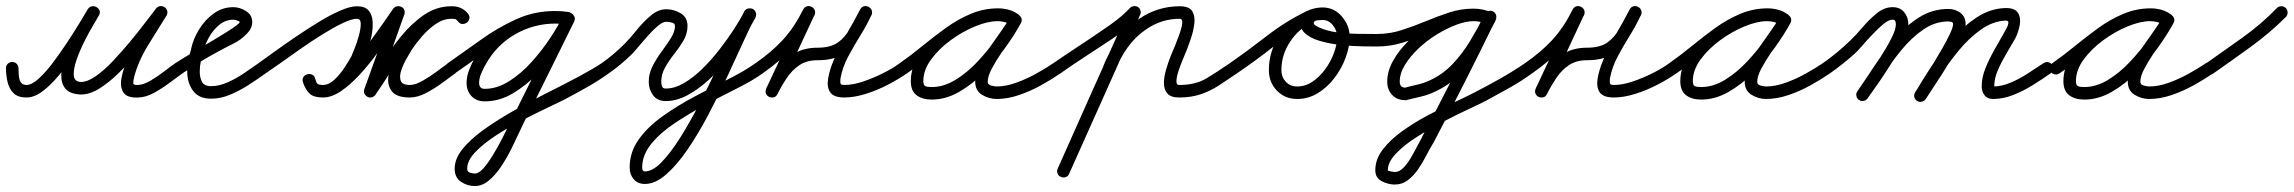

<svg xmlns="http://www.w3.org/2000/svg" viewBox="-41 -306 7693 644"><path d="M-21 -77Q-21 -86 -15 -92Q-9 -98 0 -98Q9 -98 15 -92Q21 -86 21 -77Q21 -66 22 -53Q23 -40 28.5 -30.5Q34 -21 48 -21Q65 -21 88 -41.5Q111 -62 135.5 -94.5Q160 -127 183.5 -162.5Q207 -198 225.5 -228.5Q244 -259 254 -276Q260 -284 268 -285Q276 -286 283 -282Q290 -278 293 -270.5Q296 -263 290 -254Q287 -247 272.5 -223Q258 -199 242 -167Q226 -135 215.5 -104.5Q205 -74 206.5 -53Q208 -32 231 -31Q231 -31 231 -31Q230 -31 230 -31Q252 -31 279.5 -50Q307 -69 336 -99.5Q365 -130 393 -163.5Q421 -197 444 -227.5Q467 -258 483 -278Q489 -285 497 -285.5Q505 -286 511 -282Q518 -277 520 -269.5Q522 -262 517 -253Q488 -207 455.5 -154Q423 -101 409 -48Q406 -35 406 -27.5Q406 -20 422 -21Q441 -22 464 -35.5Q487 -49 509 -66Q531 -83 547 -94Q554 -99 562.5 -97.5Q571 -96 576 -89Q581 -82 579.5 -73.5Q578 -65 571 -60Q551 -46 526.5 -27.5Q502 -9 475.5 5.5Q449 20 424 21Q386 23 373.5 5Q361 -13 366.5 -44Q372 -75 388 -111Q404 -147 423.5 -181.5Q443 -216 459.5 -241.5Q476 -267 481 -276Q487 -284 495 -284Q503 -284 510 -280Q517 -275 519.5 -267Q522 -259 516 -251Q497 -228 471.5 -195Q446 -162 416.5 -126Q387 -90 355 -59Q323 -28 291.5 -8.5Q260 11 230 11Q230 11 230 11Q229 11 229 11Q193 9 178.5 -8.5Q164 -26 164.5 -54.5Q165 -83 176 -115.5Q187 -148 202.5 -180Q218 -212 232.5 -237Q247 -262 254 -275Q259 -284 267.5 -285Q276 -286 283 -282Q290 -278 293 -270Q296 -262 290 -253Q277 -232 256.5 -198Q236 -164 210.5 -126Q185 -88 157.5 -54.5Q130 -21 102 0Q74 21 48 21Q19 21 4.5 6.5Q-10 -8 -15.5 -30.5Q-21 -53 -21 -77Q-21 -77 -21 -77Q-21 -77 -21 -77Z M571 -60Q564 -55 555.5 -56.5Q547 -58 542 -65Q537 -72 538.5 -80.5Q540 -89 547 -94Q554 -99 578 -113.5Q602 -128 633 -146.5Q664 -165 694 -183Q724 -201 743.5 -214.5Q763 -228 763 -232Q763 -235 754 -237.5Q745 -240 742 -240Q716 -240 695 -223Q674 -206 660 -181Q646 -156 642 -134Q642 -134 641 -133Q641 -132 641 -132Q636 -115 632.5 -99.5Q629 -84 629 -66Q629 -46 636.5 -31.5Q644 -17 667 -17Q694 -17 723 -30Q752 -43 778.5 -61Q805 -79 826 -94Q833 -99 841.5 -97.5Q850 -96 855 -89Q860 -82 858.5 -73.5Q857 -65 850 -60Q825 -42 795 -22.5Q765 -3 732.5 11Q700 25 667 25Q626 25 606.5 -1.5Q587 -28 587 -66Q587 -87 591 -106Q595 -125 601 -144Q601 -144 601 -143Q600 -142 600 -142Q607 -175 626.5 -207Q646 -239 675.5 -260.5Q705 -282 742 -282Q763 -282 784 -269Q805 -256 805 -232Q805 -211 788 -194Q769 -173 740.5 -159Q712 -145 687 -131Q657 -115 628 -97Q599 -79 571 -60Q571 -60 571 -60Q571 -60 571 -60Z M850 -60Q843 -55 834.5 -56.5Q826 -58 821 -65Q816 -72 817.5 -80.5Q819 -89 826 -94Q847 -109 879.5 -132.5Q912 -156 951 -182.5Q990 -209 1028.5 -232.5Q1067 -256 1100.5 -270.5Q1134 -285 1156 -285Q1184 -285 1196 -270Q1208 -255 1209 -231.5Q1210 -208 1204.5 -182Q1199 -156 1190.5 -133.5Q1182 -111 1175 -98Q1163 -75 1143 -47Q1123 -19 1097.5 1Q1072 21 1042 21Q1014 21 998.5 8Q983 -5 975 -31Q973 -41 977.5 -48Q982 -55 990 -57Q997 -59 1005 -56Q1013 -53 1016 -43Q1020 -30 1022.5 -25.5Q1025 -21 1042 -21Q1063 -21 1088.5 -41Q1114 -61 1141.5 -92.5Q1169 -124 1195 -159.5Q1221 -195 1243 -226.5Q1265 -258 1278 -277Q1284 -284 1291.5 -285Q1299 -286 1305 -283Q1312 -280 1315 -273Q1318 -266 1315 -257Q1292 -191 1268 -125Q1244 -59 1221 7Q1218 16 1209.5 17Q1201 18 1194 14Q1186 10 1182 3Q1178 -4 1184 -12Q1209 -48 1239 -94.5Q1269 -141 1304.5 -184.5Q1340 -228 1382 -256.5Q1424 -285 1473 -285Q1507 -286 1528 -261Q1535 -253 1533.5 -244.5Q1532 -236 1526 -231Q1520 -226 1511.5 -225.5Q1503 -225 1496 -233Q1491 -240 1487.5 -241.5Q1484 -243 1473 -243Q1446 -243 1420.5 -225.5Q1395 -208 1374 -183.5Q1353 -159 1340 -139Q1334 -129 1323 -110Q1312 -91 1305 -70.5Q1298 -50 1303 -35.5Q1308 -21 1334 -21Q1352 -21 1376.5 -35Q1401 -49 1424.5 -66.5Q1448 -84 1462 -94Q1469 -99 1477.5 -97.5Q1486 -96 1491 -89Q1496 -82 1494.5 -73.5Q1493 -65 1486 -60Q1467 -46 1441 -27Q1415 -8 1387 6.5Q1359 21 1334 21Q1290 21 1274 1Q1258 -19 1261.5 -48.5Q1265 -78 1278 -108.5Q1291 -139 1305 -161Q1322 -188 1348 -217Q1374 -246 1406 -265.5Q1438 -285 1473 -285Q1507 -285 1528 -261Q1535 -253 1533.5 -244.5Q1532 -236 1526 -231Q1520 -226 1511.5 -225.5Q1503 -225 1496 -233Q1491 -240 1487.5 -242Q1484 -244 1474 -243Q1433 -243 1396 -215.5Q1359 -188 1326.5 -146.5Q1294 -105 1267 -62Q1240 -19 1218 12Q1213 19 1205.5 20.5Q1198 22 1192 19Q1185 15 1181.5 8.5Q1178 2 1181 -7Q1205 -73 1228.5 -139Q1252 -205 1276 -272Q1279 -280 1287 -281Q1295 -282 1302 -278Q1310 -274 1314 -266.5Q1318 -259 1313 -252Q1296 -229 1272 -194.5Q1248 -160 1220.5 -122.5Q1193 -85 1162.5 -52.5Q1132 -20 1101.5 0.5Q1071 21 1042 21Q1012 21 998 8.5Q984 -4 975 -31Q972 -41 977 -48Q982 -55 990 -57Q997 -59 1005 -56Q1013 -53 1016 -43Q1019 -30 1023.5 -25.5Q1028 -21 1042 -21Q1062 -21 1081 -39Q1100 -57 1115 -80Q1130 -103 1138 -118Q1140 -123 1148 -142.5Q1156 -162 1162.5 -185.5Q1169 -209 1169 -226Q1169 -243 1156 -243Q1139 -243 1108.5 -228.5Q1078 -214 1041 -191Q1004 -168 967 -142Q930 -116 899 -94Q868 -72 850 -60Q850 -60 850 -60Q850 -60 850 -60Z M1456 -65Q1451 -72 1452.5 -80.5Q1454 -89 1461 -94Q1514 -131 1571 -172Q1628 -213 1689.5 -241Q1751 -269 1819 -269Q1831 -269 1841.5 -268Q1852 -267 1864 -266Q1874 -265 1878 -257.5Q1882 -250 1881 -242Q1880 -234 1874 -228.5Q1868 -223 1858 -224Q1841 -227 1823 -227Q1749 -227 1686 -190.5Q1623 -154 1587 -88Q1580 -76 1573 -59.5Q1566 -43 1566 -28Q1566 -8 1585 -8Q1626 -8 1666.5 -33.5Q1707 -59 1742 -98Q1777 -137 1804.5 -178.5Q1832 -220 1847 -252Q1852 -262 1860 -263.5Q1868 -265 1875 -262Q1882 -258 1885.5 -250.5Q1889 -243 1885 -234Q1847 -156 1808.5 -79Q1770 -2 1732 75Q1732 75 1732 76Q1731 76 1731 76Q1720 96 1706 126.5Q1692 157 1675.5 190.5Q1659 224 1639.5 253Q1620 282 1598 300Q1576 318 1552 318Q1526 318 1505 303.5Q1484 289 1484 260Q1484 226 1511.5 192.5Q1539 159 1585 126.5Q1631 94 1686 63Q1741 32 1797 4Q1853 -24 1900 -49Q1947 -74 1977 -94Q1977 -94 1977 -94Q1977 -94 1977 -94Q1984 -99 1992.5 -97.5Q2001 -96 2006 -89Q2011 -82 2009.5 -73.5Q2008 -65 2001 -60Q1966 -35 1928 -13.5Q1890 8 1852 28Q1830 39 1791 57.5Q1752 76 1706.5 99.5Q1661 123 1620 150Q1579 177 1552.5 205Q1526 233 1526 260Q1526 270 1535 273Q1544 276 1552 276Q1565 276 1580.5 258.5Q1596 241 1613 213Q1630 185 1645.5 154.5Q1661 124 1673.5 97.5Q1686 71 1695 56Q1695 56 1694 56Q1694 57 1694 57Q1733 -21 1771 -98Q1809 -175 1847 -252Q1852 -262 1860 -263.5Q1868 -265 1875 -262Q1882 -258 1885.5 -250.5Q1889 -243 1885 -234Q1866 -196 1835.5 -150Q1805 -104 1765 -62Q1725 -20 1679.5 7Q1634 34 1585 34Q1557 34 1540.5 16.5Q1524 -1 1524 -28Q1524 -49 1532 -70Q1540 -91 1550 -109Q1592 -184 1664.5 -226.5Q1737 -269 1823 -269Q1844 -269 1864 -266Q1874 -264 1878.5 -257Q1883 -250 1882 -242Q1881 -234 1875 -228.5Q1869 -223 1858 -224Q1849 -225 1839 -226Q1829 -227 1819 -227Q1757 -227 1699 -199.5Q1641 -172 1587.5 -133Q1534 -94 1485 -60Q1478 -55 1469.5 -56.5Q1461 -58 1456 -65Z M2001 -60Q1994 -55 1985.5 -56.5Q1977 -58 1972 -65Q1967 -72 1968.5 -80.5Q1970 -89 1977 -94Q2017 -122 2054 -159Q2072 -177 2094 -204.5Q2116 -232 2141.5 -253.5Q2167 -275 2194 -275Q2219 -275 2242 -261.5Q2265 -248 2265 -219Q2265 -193 2251.5 -170Q2238 -147 2220.5 -125Q2203 -103 2190 -80Q2177 -57 2177 -32Q2177 -24 2179.5 -16.5Q2182 -9 2192 -9Q2222 -9 2253.5 -27.5Q2285 -46 2315.5 -76Q2346 -106 2373 -141Q2400 -176 2421.5 -209Q2443 -242 2455 -267Q2460 -276 2468.5 -277.5Q2477 -279 2484 -275Q2491 -271 2494 -263.5Q2497 -256 2492 -247Q2474 -214 2450 -161Q2426 -108 2396.5 -45Q2367 18 2334 80.5Q2301 143 2265.5 195Q2230 247 2193.5 279Q2157 311 2122 311Q2098 311 2084.5 295Q2071 279 2071 256Q2071 204 2101.5 161.5Q2132 119 2182 83.5Q2232 48 2289.5 17.5Q2347 -13 2401 -40Q2455 -67 2493 -94Q2500 -99 2508.5 -97.5Q2517 -96 2522 -89Q2527 -82 2525.5 -73.5Q2524 -65 2517 -60Q2484 -36 2433 -10.5Q2382 15 2327 44.5Q2272 74 2223 106.5Q2174 139 2143.5 176.5Q2113 214 2113 256Q2113 269 2122 269Q2148 269 2178.5 237.5Q2209 206 2241 155Q2273 104 2304.5 43Q2336 -18 2364.5 -78.5Q2393 -139 2416.5 -189Q2440 -239 2456 -267Q2461 -276 2469 -277.5Q2477 -279 2484 -276Q2491 -272 2494 -264.5Q2497 -257 2493 -247Q2478 -218 2454 -181Q2430 -144 2400 -106.5Q2370 -69 2335.5 -37.5Q2301 -6 2264.5 13.5Q2228 33 2192 33Q2164 33 2149.5 13.5Q2135 -6 2135 -32Q2135 -59 2148 -84.5Q2161 -110 2178.5 -133.5Q2196 -157 2209.5 -178.5Q2223 -200 2223 -219Q2223 -228 2211.5 -230.5Q2200 -233 2194 -233Q2182 -233 2166 -219.5Q2150 -206 2132.5 -186.5Q2115 -167 2100.5 -149.5Q2086 -132 2078 -124Q2041 -88 2001 -60Q2001 -60 2001 -60Q2001 -60 2001 -60Z M2488 -65Q2483 -72 2484.5 -80.5Q2486 -89 2493 -94Q2548 -132 2585.5 -173Q2623 -214 2653 -274Q2658 -283 2666 -285Q2674 -287 2681 -283Q2688 -280 2691.5 -272.5Q2695 -265 2691 -256Q2660 -189 2629 -123Q2598 -57 2567 9Q2563 18 2554.5 20Q2546 22 2539 19Q2532 15 2528.5 7.5Q2525 0 2529 -9Q2547 -46 2570 -77Q2593 -108 2624.5 -127Q2656 -146 2701 -146Q2745 -146 2769.5 -163.5Q2794 -181 2810 -210.5Q2826 -240 2844 -274Q2849 -283 2857 -285Q2865 -287 2872 -283Q2879 -280 2882.5 -272.5Q2886 -265 2882 -256Q2866 -221 2844.5 -186.5Q2823 -152 2804 -116.5Q2785 -81 2778 -43Q2777 -32 2778 -26.5Q2779 -21 2791 -21Q2820 -21 2854 -32.5Q2888 -44 2921 -60.5Q2954 -77 2977 -94Q2977 -94 2977 -94Q2977 -94 2977 -94Q2984 -99 2992.5 -97.5Q3001 -96 3006 -89Q3011 -82 3009.5 -73.5Q3008 -65 3001 -60Q2974 -41 2937.5 -22Q2901 -3 2862.5 9Q2824 21 2791 21Q2756 21 2744 4Q2732 -13 2736.5 -41.5Q2741 -70 2755 -103.5Q2769 -137 2787 -170.5Q2805 -204 2821 -231Q2837 -258 2844 -273Q2848 -282 2856 -284Q2864 -286 2872 -282Q2879 -279 2882.5 -271.5Q2886 -264 2882 -255Q2859 -212 2838 -178Q2817 -144 2785.5 -124Q2754 -104 2701 -104Q2665 -104 2640.5 -87.5Q2616 -71 2598.5 -45Q2581 -19 2567 9Q2562 19 2554 20.5Q2546 22 2539 19Q2532 16 2528.5 8.5Q2525 1 2529 -9Q2560 -75 2591 -141Q2622 -207 2653 -273Q2657 -283 2665.5 -284.5Q2674 -286 2681 -283Q2688 -279 2691.5 -271.5Q2695 -264 2691 -255Q2658 -190 2617 -145.5Q2576 -101 2517 -60Q2510 -55 2501.5 -56.5Q2493 -58 2488 -65Z M2972 -65Q2967 -72 2968.5 -80.5Q2970 -89 2977 -94Q3014 -120 3052.5 -151.5Q3091 -183 3131 -212Q3171 -241 3215 -259.5Q3259 -278 3307 -278Q3324 -278 3341.5 -273.5Q3359 -269 3374 -258Q3382 -252 3383 -244Q3384 -236 3380 -230Q3375 -223 3367.5 -220.5Q3360 -218 3351 -223Q3330 -235 3305 -235Q3272 -235 3229.5 -217.5Q3187 -200 3147.5 -171Q3108 -142 3082 -106.5Q3056 -71 3056 -34Q3056 -20 3063 -17Q3070 -14 3084 -14Q3124 -14 3163.5 -38Q3203 -62 3238 -99.5Q3273 -137 3301.5 -177Q3330 -217 3347 -248Q3352 -257 3360 -258.5Q3368 -260 3375 -256Q3382 -253 3385 -245Q3388 -237 3383 -228Q3373 -209 3355 -183Q3337 -157 3318 -129Q3299 -101 3285.5 -75.5Q3272 -50 3272 -32Q3272 -22 3283.5 -19Q3295 -16 3302 -16Q3333 -16 3367.5 -28.5Q3402 -41 3434.5 -59Q3467 -77 3492 -94Q3499 -99 3507.5 -97.5Q3516 -96 3521 -89Q3526 -82 3524.5 -73.5Q3523 -65 3516 -60Q3487 -40 3451 -20Q3415 0 3376.5 13Q3338 26 3302 26Q3276 26 3253 12Q3230 -2 3230 -32Q3230 -58 3243 -86Q3256 -114 3275.5 -142.5Q3295 -171 3314.5 -198Q3334 -225 3347 -248Q3352 -257 3360 -258.5Q3368 -260 3375 -256Q3382 -253 3385 -245Q3388 -237 3383 -228Q3363 -191 3331.5 -147Q3300 -103 3260 -63Q3220 -23 3175.5 2.5Q3131 28 3084 28Q3053 28 3033.5 13.5Q3014 -1 3014 -34Q3014 -80 3043 -123Q3072 -166 3117 -201Q3162 -236 3212.5 -256.5Q3263 -277 3305 -277Q3342 -277 3373 -259Q3381 -254 3381.5 -246Q3382 -238 3378 -231Q3374 -224 3366 -221Q3358 -218 3350 -224Q3340 -231 3329 -233.5Q3318 -236 3307 -236Q3264 -236 3223.5 -217.5Q3183 -199 3144.5 -171Q3106 -143 3070.5 -113Q3035 -83 3001 -60Q2994 -55 2985.5 -56.5Q2977 -58 2972 -65Z M3487 -65Q3482 -72 3483.5 -80.5Q3485 -89 3492 -94Q3534 -123 3576 -150.5Q3618 -178 3660 -207Q3684 -223 3706.5 -240.5Q3729 -258 3749 -279Q3749 -279 3749 -279Q3749 -279 3749 -279Q3755 -285 3763.5 -285.5Q3772 -286 3779 -280Q3785 -274 3785 -265Q3785 -256 3779 -250Q3758 -227 3734 -208Q3710 -189 3684 -172Q3642 -144 3599.5 -116.5Q3557 -89 3516 -60Q3509 -55 3500.5 -56.5Q3492 -58 3487 -65ZM3773 -284Q3781 -280 3784 -272Q3787 -264 3783 -256Q3724 -123 3664.5 10Q3605 143 3545 277Q3545 277 3545 277Q3545 277 3545 277Q3542 285 3533.5 288Q3525 291 3517 287Q3509 284 3506 275.5Q3503 267 3507 259Q3566 126 3625.5 -7Q3685 -140 3745 -273Q3748 -281 3756.5 -284Q3765 -287 3773 -284ZM3700 -69Q3696 -61 3688.5 -57.5Q3681 -54 3672 -57Q3664 -61 3660.5 -68.5Q3657 -76 3660 -85Q3678 -131 3708 -173Q3738 -215 3780 -243Q3842 -285 3916 -285Q3948 -285 3958 -268.5Q3968 -252 3965 -227Q3962 -202 3953.5 -177Q3945 -152 3939 -137Q3936 -129 3928 -110.5Q3920 -92 3913 -71.5Q3906 -51 3905 -36Q3904 -21 3914 -21Q3969 -21 4005.5 -43Q4042 -65 4084 -94Q4084 -94 4084 -94Q4084 -94 4084 -94Q4091 -99 4099.5 -97.5Q4108 -96 4113 -89Q4118 -82 4116.5 -73.5Q4115 -65 4108 -60Q4076 -38 4047.5 -19.5Q4019 -1 3987 10Q3955 21 3914 21Q3886 21 3874.5 7.5Q3863 -6 3863 -27Q3863 -48 3870 -72Q3877 -96 3885.5 -117.5Q3894 -139 3900 -152Q3901 -156 3907 -170.5Q3913 -185 3918.5 -202Q3924 -219 3924.5 -231Q3925 -243 3916 -243Q3855 -243 3804 -208Q3767 -183 3741 -146.5Q3715 -110 3700 -69Q3700 -69 3700 -69Q3700 -69 3700 -69Z M4079 -65Q4074 -72 4075.5 -80.5Q4077 -89 4084 -94Q4147 -138 4209.5 -186.5Q4272 -235 4341 -268Q4350 -273 4358 -269Q4366 -265 4369 -258Q4372 -251 4370.5 -243Q4369 -235 4359 -230Q4314 -209 4285.5 -165Q4257 -121 4257 -71Q4257 -48 4271.5 -32Q4286 -16 4310 -16Q4338 -16 4362 -32.5Q4386 -49 4404.5 -74.5Q4423 -100 4433.5 -129Q4444 -158 4444 -183Q4444 -203 4430 -221Q4416 -239 4395 -239Q4390 -239 4379 -238Q4368 -237 4366 -231Q4366 -231 4366 -231Q4366 -231 4366 -231Q4364 -225 4370.5 -221Q4377 -217 4381 -215Q4409 -202 4443 -197.5Q4477 -193 4512 -192.5Q4547 -192 4577 -192Q4586 -192 4592 -186Q4598 -180 4598 -171Q4598 -162 4592 -156Q4586 -150 4577 -150Q4563 -150 4530 -150.5Q4497 -151 4458 -155Q4419 -159 4385 -169Q4351 -179 4333.5 -197Q4316 -215 4326 -245Q4326 -245 4326 -245Q4326 -245 4326 -245Q4334 -267 4354.5 -274Q4375 -281 4395 -281Q4434 -281 4460 -250.5Q4486 -220 4486 -183Q4486 -149 4472.5 -112.5Q4459 -76 4435 -44.5Q4411 -13 4379 6.5Q4347 26 4310 26Q4269 26 4242 -2Q4215 -30 4215 -71Q4215 -133 4250 -187.5Q4285 -242 4342 -269Q4351 -273 4358.5 -269.5Q4366 -266 4369 -258Q4373 -251 4371 -243Q4369 -235 4360 -231Q4292 -198 4231 -150Q4170 -102 4108 -60Q4101 -55 4092.5 -56.5Q4084 -58 4079 -65Z M4577 -150Q4568 -150 4562 -156Q4556 -162 4556 -171Q4556 -180 4562 -186Q4568 -192 4577 -192Q4620 -192 4660.5 -205Q4701 -218 4740.5 -234.5Q4780 -251 4819.5 -264Q4859 -277 4901 -277Q4916 -277 4931.5 -274Q4947 -271 4961 -265Q4970 -261 4972 -253Q4974 -245 4971 -237Q4968 -230 4960.5 -226.5Q4953 -223 4944 -227Q4925 -235 4901 -235Q4876 -235 4844 -223Q4812 -211 4778.5 -190.5Q4745 -170 4717 -143.5Q4689 -117 4671.5 -88.5Q4654 -60 4654 -32Q4654 -12 4673 -12Q4674 -12 4670 -11Q4667 -11 4668 -11Q4690 -17 4712.5 -22Q4735 -27 4756 -37Q4799 -57 4832 -92Q4865 -127 4890.5 -169.5Q4916 -212 4936 -252Q4936 -252 4936 -254Q4937 -258 4945 -264Q4952 -270 4957 -270Q4966 -270 4972 -264Q4978 -258 4978 -249Q4978 -249 4977 -245Q4976 -241 4976 -240Q4925 -135 4872.5 -31.5Q4820 72 4766 175Q4766 175 4765 175Q4765 176 4765 176Q4754 194 4742 217.5Q4730 241 4715 262.5Q4700 284 4681 298.5Q4662 313 4637 313Q4616 313 4594 302Q4572 291 4572 265Q4572 228 4597 195.5Q4622 163 4661.5 134.5Q4701 106 4746 82Q4791 58 4832.5 39Q4874 20 4901 6Q4946 -17 4989.5 -41.5Q5033 -66 5074 -94Q5074 -94 5074 -94Q5074 -94 5074 -94Q5081 -99 5089.5 -97.5Q5098 -96 5103 -89Q5108 -82 5106.5 -73.5Q5105 -65 5098 -60Q5062 -34 5023 -12Q4984 10 4945 31Q4922 43 4882 61.5Q4842 80 4796.5 104Q4751 128 4709.5 154.5Q4668 181 4641 209.5Q4614 238 4614 265Q4614 267 4624 269Q4634 271 4637 271Q4652 271 4665.5 257.5Q4679 244 4690.5 224.5Q4702 205 4712 185.5Q4722 166 4729 154Q4729 154 4729 155Q4728 155 4728 155Q4782 53 4834.5 -50.5Q4887 -154 4938 -258Q4938 -259 4937 -254Q4936 -249 4936 -249Q4936 -249 4936 -248Q4937 -235 4947 -231.5Q4957 -228 4957 -228Q4955 -228 4958 -232Q4961 -236 4965 -239Q4970 -243 4974 -245.5Q4978 -248 4978 -245Q4976 -239 4974 -234Q4951 -189 4923 -143Q4895 -97 4858 -59Q4821 -21 4773 1Q4751 12 4727 17.5Q4703 23 4679 29Q4679 30 4676 30Q4674 30 4673 30Q4645 30 4628.5 12.5Q4612 -5 4612 -32Q4612 -67 4631.5 -102Q4651 -137 4683 -168.5Q4715 -200 4753.5 -224.5Q4792 -249 4830.5 -263Q4869 -277 4901 -277Q4933 -277 4960 -265Q4970 -261 4972 -253Q4974 -245 4971 -238Q4968 -230 4960.5 -226.5Q4953 -223 4943 -227Q4934 -231 4922.5 -233Q4911 -235 4901 -235Q4862 -235 4823.5 -222Q4785 -209 4745.5 -192.5Q4706 -176 4664 -163Q4622 -150 4577 -150Q4577 -150 4577 -150Q4577 -150 4577 -150Z M5069 -65Q5064 -72 5065.5 -80.5Q5067 -89 5074 -94Q5129 -132 5166.5 -173Q5204 -214 5234 -274Q5239 -283 5247 -285Q5255 -287 5262 -283Q5269 -280 5272.5 -272.5Q5276 -265 5272 -256Q5241 -189 5210 -123Q5179 -57 5148 9Q5144 18 5135.5 20Q5127 22 5120 19Q5113 15 5109.5 7.5Q5106 0 5110 -9Q5128 -46 5151 -77Q5174 -108 5205.5 -127Q5237 -146 5282 -146Q5326 -146 5350.5 -163.5Q5375 -181 5391 -210.5Q5407 -240 5425 -274Q5430 -283 5438 -285Q5446 -287 5453 -283Q5460 -280 5463.5 -272.5Q5467 -265 5463 -256Q5447 -221 5425.5 -186.5Q5404 -152 5385 -116.5Q5366 -81 5359 -43Q5358 -32 5359 -26.5Q5360 -21 5372 -21Q5401 -21 5435 -32.5Q5469 -44 5502 -60.5Q5535 -77 5558 -94Q5558 -94 5558 -94Q5558 -94 5558 -94Q5565 -99 5573.5 -97.5Q5582 -96 5587 -89Q5592 -82 5590.5 -73.5Q5589 -65 5582 -60Q5555 -41 5518.5 -22Q5482 -3 5443.5 9Q5405 21 5372 21Q5337 21 5325 4Q5313 -13 5317.5 -41.5Q5322 -70 5336 -103.5Q5350 -137 5368 -170.5Q5386 -204 5402 -231Q5418 -258 5425 -273Q5429 -282 5437 -284Q5445 -286 5453 -282Q5460 -279 5463.5 -271.5Q5467 -264 5463 -255Q5440 -212 5419 -178Q5398 -144 5366.5 -124Q5335 -104 5282 -104Q5246 -104 5221.5 -87.5Q5197 -71 5179.5 -45Q5162 -19 5148 9Q5143 19 5135 20.5Q5127 22 5120 19Q5113 16 5109.5 8.5Q5106 1 5110 -9Q5141 -75 5172 -141Q5203 -207 5234 -273Q5238 -283 5246.5 -284.5Q5255 -286 5262 -283Q5269 -279 5272.5 -271.5Q5276 -264 5272 -255Q5239 -190 5198 -145.5Q5157 -101 5098 -60Q5091 -55 5082.5 -56.5Q5074 -58 5069 -65Z M5553 -65Q5548 -72 5549.5 -80.5Q5551 -89 5558 -94Q5595 -120 5633.5 -151.5Q5672 -183 5712 -212Q5752 -241 5796 -259.5Q5840 -278 5888 -278Q5905 -278 5922.5 -273.5Q5940 -269 5955 -258Q5963 -252 5964 -244Q5965 -236 5961 -230Q5956 -223 5948.5 -220.5Q5941 -218 5932 -223Q5911 -235 5886 -235Q5853 -235 5810.5 -217.5Q5768 -200 5728.5 -171Q5689 -142 5663 -106.5Q5637 -71 5637 -34Q5637 -20 5644 -17Q5651 -14 5665 -14Q5705 -14 5744.5 -38Q5784 -62 5819 -99.5Q5854 -137 5882.5 -177Q5911 -217 5928 -248Q5933 -257 5941 -258.5Q5949 -260 5956 -256Q5963 -253 5966 -245Q5969 -237 5964 -228Q5954 -209 5936 -183Q5918 -157 5899 -129Q5880 -101 5866.5 -75.5Q5853 -50 5853 -32Q5853 -22 5864.5 -19Q5876 -16 5883 -16Q5914 -16 5948.5 -28.5Q5983 -41 6015.5 -59Q6048 -77 6073 -94Q6080 -99 6088.5 -97.5Q6097 -96 6102 -89Q6107 -82 6105.5 -73.5Q6104 -65 6097 -60Q6068 -40 6032 -20Q5996 0 5957.5 13Q5919 26 5883 26Q5857 26 5834 12Q5811 -2 5811 -32Q5811 -58 5824 -86Q5837 -114 5856.5 -142.5Q5876 -171 5895.5 -198Q5915 -225 5928 -248Q5933 -257 5941 -258.5Q5949 -260 5956 -256Q5963 -253 5966 -245Q5969 -237 5964 -228Q5944 -191 5912.5 -147Q5881 -103 5841 -63Q5801 -23 5756.5 2.5Q5712 28 5665 28Q5634 28 5614.5 13.5Q5595 -1 5595 -34Q5595 -80 5624 -123Q5653 -166 5698 -201Q5743 -236 5793.5 -256.5Q5844 -277 5886 -277Q5923 -277 5954 -259Q5962 -254 5962.5 -246Q5963 -238 5959 -231Q5955 -224 5947 -221Q5939 -218 5931 -224Q5921 -231 5910 -233.5Q5899 -236 5888 -236Q5845 -236 5804.5 -217.5Q5764 -199 5725.5 -171Q5687 -143 5651.5 -113Q5616 -83 5582 -60Q5575 -55 5566.5 -56.5Q5558 -58 5553 -65Z M6068 -65Q6063 -72 6064.5 -80.5Q6066 -89 6073 -94Q6123 -129 6165 -170Q6183 -187 6205.5 -213.5Q6228 -240 6253.5 -261Q6279 -282 6307 -282Q6332 -282 6346 -265Q6360 -248 6360 -224Q6360 -202 6344 -168Q6328 -134 6305 -97Q6282 -60 6259.5 -27.5Q6237 5 6223 24Q6223 24 6223 24Q6223 24 6223 24Q6218 31 6209.5 32.5Q6201 34 6194 29Q6187 24 6185.5 15.5Q6184 7 6189 0Q6199 -15 6220 -45Q6241 -75 6264 -110.5Q6287 -146 6302.5 -176.5Q6318 -207 6318 -224Q6318 -231 6316 -235.5Q6314 -240 6307 -240Q6294 -240 6276.5 -225.5Q6259 -211 6240 -191Q6221 -171 6205 -152.5Q6189 -134 6180 -126Q6141 -91 6097 -60Q6090 -55 6081.5 -56.5Q6073 -58 6068 -65ZM6223 24Q6218 31 6209.5 32.5Q6201 34 6194 29Q6187 24 6185.5 15.5Q6184 7 6189 0Q6216 -39 6247 -86Q6278 -133 6315 -176.5Q6352 -220 6396.5 -248Q6441 -276 6494 -276Q6517 -276 6534.5 -263Q6552 -250 6552 -225Q6552 -204 6536.5 -170Q6521 -136 6498 -98Q6475 -60 6453 -27Q6431 6 6419 25Q6419 25 6419 25Q6419 25 6419 25Q6414 33 6405.5 34.5Q6397 36 6390 32Q6382 27 6380.5 18.5Q6379 10 6383 3Q6391 -9 6406 -32Q6421 -55 6438.5 -84Q6456 -113 6472.5 -141.5Q6489 -170 6499.5 -192.5Q6510 -215 6510 -225Q6510 -231 6504.5 -232.5Q6499 -234 6494 -234Q6449 -234 6409.5 -206.5Q6370 -179 6336.5 -138Q6303 -97 6275 -53Q6247 -9 6223 24Q6223 24 6223 24Q6223 24 6223 24ZM6390 33Q6382 28 6380 19.5Q6378 11 6383 4Q6405 -34 6436 -81.5Q6467 -129 6505.5 -173.5Q6544 -218 6589 -247.5Q6634 -277 6684 -279Q6717 -280 6727.5 -263Q6738 -246 6733.5 -222Q6729 -198 6719 -178Q6706 -155 6689.5 -127.5Q6673 -100 6660.5 -71.5Q6648 -43 6648 -16Q6648 -12 6648 -12.5Q6648 -13 6647 -14Q6645 -16 6644 -16Q6673 -16 6703.5 -29Q6734 -42 6762 -60.5Q6790 -79 6813 -94Q6820 -99 6828.5 -97.5Q6837 -96 6842 -89Q6847 -82 6845.5 -73.5Q6844 -65 6837 -60Q6810 -41 6778 -21Q6746 -1 6712 12.5Q6678 26 6644 26Q6625 26 6615.5 13.5Q6606 1 6606 -16Q6606 -47 6619 -78.5Q6632 -110 6649.5 -140.5Q6667 -171 6682 -198Q6685 -203 6690 -212.5Q6695 -222 6695.5 -229.5Q6696 -237 6686 -237Q6643 -235 6603 -206.5Q6563 -178 6528.5 -136Q6494 -94 6466 -50.5Q6438 -7 6419 25Q6414 33 6405.5 35Q6397 37 6390 33Z M6838 -65Q6833 -72 6834.5 -80.5Q6836 -89 6843 -94Q6880 -120 6918.5 -151.5Q6957 -183 6997 -212Q7037 -241 7081 -259.5Q7125 -278 7173 -278Q7190 -278 7207.5 -273.5Q7225 -269 7240 -258Q7248 -252 7249 -244Q7250 -236 7246 -230Q7241 -223 7233.5 -220.5Q7226 -218 7217 -223Q7196 -235 7171 -235Q7138 -235 7095.5 -217.5Q7053 -200 7013.5 -171Q6974 -142 6948 -106.5Q6922 -71 6922 -34Q6922 -20 6929 -17Q6936 -14 6950 -14Q6990 -14 7029.5 -38Q7069 -62 7104 -99.5Q7139 -137 7167.5 -177Q7196 -217 7213 -248Q7218 -257 7226 -258.5Q7234 -260 7241 -256Q7248 -253 7251 -245Q7254 -237 7249 -228Q7239 -209 7221 -183Q7203 -157 7184 -129Q7165 -101 7151.5 -75.5Q7138 -50 7138 -32Q7138 -22 7149.5 -19Q7161 -16 7168 -16Q7199 -16 7233.5 -28.5Q7268 -41 7300.5 -59Q7333 -77 7358 -94Q7365 -99 7373.5 -97.5Q7382 -96 7387 -89Q7392 -82 7390.5 -73.5Q7389 -65 7382 -60Q7353 -40 7317 -20Q7281 0 7242.5 13Q7204 26 7168 26Q7142 26 7119 12Q7096 -2 7096 -32Q7096 -58 7109 -86Q7122 -114 7141.5 -142.5Q7161 -171 7180.5 -198Q7200 -225 7213 -248Q7218 -257 7226 -258.5Q7234 -260 7241 -256Q7248 -253 7251 -245Q7254 -237 7249 -228Q7229 -191 7197.5 -147Q7166 -103 7126 -63Q7086 -23 7041.5 2.5Q6997 28 6950 28Q6919 28 6899.5 13.5Q6880 -1 6880 -34Q6880 -80 6909 -123Q6938 -166 6983 -201Q7028 -236 7078.5 -256.5Q7129 -277 7171 -277Q7208 -277 7239 -259Q7247 -254 7247.5 -246Q7248 -238 7244 -231Q7240 -224 7232 -221Q7224 -218 7216 -224Q7206 -231 7195 -233.5Q7184 -236 7173 -236Q7130 -236 7089.5 -217.5Q7049 -199 7010.5 -171Q6972 -143 6936.5 -113Q6901 -83 6867 -60Q6860 -55 6851.5 -56.5Q6843 -58 6838 -65Z M7353 -63Q7348 -71 7349.5 -79.5Q7351 -88 7358 -93Q7419 -136 7481.5 -180.5Q7544 -225 7596 -279Q7596 -279 7596 -279Q7596 -279 7596 -279Q7602 -285 7611 -285Q7620 -285 7626 -279Q7632 -273 7632 -264Q7632 -255 7626 -249Q7572 -195 7508.5 -149Q7445 -103 7382 -59Q7375 -54 7366.5 -55Q7358 -56 7353 -63Z"/></svg>

Font: FRB American Cursive Medium
Style: Italic
Weight: 500
Italic angle: -25°
Version: Version 2.0;Modular Font Editor K font №1